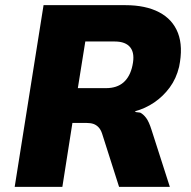

<svg xmlns="http://www.w3.org/2000/svg" viewBox="-20 -725 743 745"><path d="M37 0 149 -705H466Q545 -705 597.5 -677.5Q650 -650 670.5 -597Q691 -544 675 -466Q664 -420 638.5 -385.5Q613 -351 578.5 -327.5Q544 -304 503 -293L508 -290L524 -288Q536 -282 547 -267.5Q558 -253 568 -221L639 0H442L376 -207Q371 -222 362.5 -231Q354 -240 343 -244Q332 -248 315 -248H261L222 0ZM282 -383H391Q434 -383 459.5 -405.5Q485 -428 494 -471Q504 -517 486 -540.5Q468 -564 425 -564H311Z"/></svg>

Font: Nunito Sans 7pt SemiCondensed Black
Style: Italic
Weight: 900
Width: 4
Italic angle: -9°
Designer: Vernon Adams
Foundry: Vernon Adams
Version: Version 3.101;gftools[0.9.27]